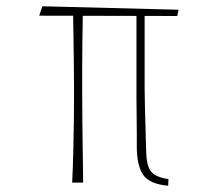

<svg xmlns="http://www.w3.org/2000/svg" viewBox="-20 -583 693 612"><path d="M516 9Q457 4 436.5 -25.5Q416 -55 416 -117Q416 -135 416 -162Q416 -189 415.5 -217.5Q415 -246 415 -268.5Q415 -291 415 -299V-546L441 -548V-300Q441 -277 442 -241.5Q443 -206 444 -168Q445 -130 446 -97Q447 -68 453.5 -50.5Q460 -33 475.5 -24.5Q491 -16 517 -12ZM210 -1Q211 -17 212 -47Q213 -77 214 -116Q215 -155 215.5 -199Q216 -243 216 -286Q216 -328 215.5 -369Q215 -410 214.5 -445Q214 -480 213.5 -506.5Q213 -533 213 -547L244 -548Q244 -533 243.5 -506Q243 -479 242.5 -443Q242 -407 242 -366.5Q242 -326 242 -285Q242 -242 242.5 -198.5Q243 -155 243.5 -116Q244 -77 244.5 -47Q245 -17 245 -1ZM545 -532 105 -533 115 -563 549 -552Z"/></svg>

Font: Truculenta Thin
Style: Regular
Weight: 250
Version: Version 1.002